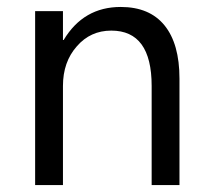

<svg xmlns="http://www.w3.org/2000/svg" viewBox="-20 -532 606 552"><path d="M496 0H416V-285Q416 -444 300 -444Q240 -444 201 -399Q161 -354 161 -285V0H81V-500H161V-417H163Q220 -512 327 -512Q410 -512 453 -459Q496 -406 496 -306Z"/></svg>

Font: A Tai Tham KH New
Style: Regular
Weight: 400
Designer: Sangdang Kengtung
Foundry: Sangdang Kengtung
Version: Version 1.002